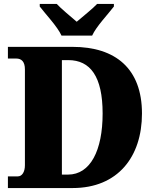

<svg xmlns="http://www.w3.org/2000/svg" viewBox="-20 -951 788 971"><path d="M291 -771H446C466 -816 527 -880 556 -918V-931H471C451 -909 396 -865 368 -841C340 -865 287 -909 267 -931H181V-918C210 -880 271 -816 291 -771ZM20 0H347C576 0 698 -158 698 -377C698 -604 564 -714 347 -714H20V-655H62C89 -655 106 -639 106 -600V-115C106 -82 92 -59 70 -59H20ZM324 -68H293V-647H325C437 -647 499 -564 499 -377C499 -190 437 -68 324 -68Z"/></svg>

Font: Noto Serif Sinhala SemiCondensed Black
Style: Regular
Weight: 900
Width: 4
Designer: Jelle Bosma - Monotype Design Team
Foundry: Monotype Imaging Inc.
Version: Version 2.007